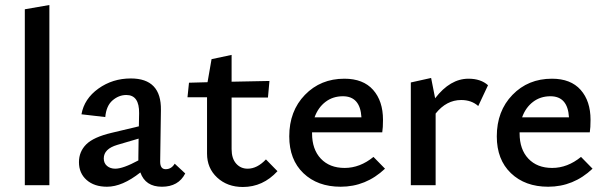

<svg xmlns="http://www.w3.org/2000/svg" viewBox="-20 -739 2419 766"><path d="M79 0V-702L177 -719V0Z M677 -86 719 -47Q692 6 626 6Q560 6 540 -51Q468 6 407 6Q356 6 325.5 -21Q295 -48 295 -92Q295 -134 324 -163Q353 -192 425 -209L534 -235L535 -287Q536 -360 484 -360Q454 -360 429 -338.5Q404 -317 400 -272L305 -283Q316 -345 372.5 -385.5Q429 -426 502 -426Q624 -426 622 -300L619 -94Q619 -64 641 -64Q664 -64 677 -86ZM440 -66Q471 -66 532 -99V-111L533 -186L448 -161Q394 -145 394 -107Q394 -88 407 -77Q420 -66 440 -66Z M1041 -103 1087 -56Q1029 7 949 7Q887 7 846.5 -30.5Q806 -68 806 -126V-351H728L734 -409L808 -411L824 -503L904 -520V-413L1055 -416L1049 -350H904V-144Q904 -107 922 -86.5Q940 -66 968 -66Q1006 -66 1041 -103Z M1470 -113 1516 -66Q1440 6 1339 6Q1247 6 1190.5 -48Q1134 -102 1134 -195Q1134 -296 1196.5 -360.5Q1259 -425 1354 -425Q1429 -425 1468.5 -380.5Q1508 -336 1508 -261Q1508 -229 1505 -211H1225V-207Q1225 -143 1260 -106Q1295 -69 1355 -69Q1416 -69 1470 -113ZM1348 -355Q1308 -355 1278.5 -332.5Q1249 -310 1235 -271H1422Q1417 -355 1348 -355Z M1849 -425Q1898 -425 1927 -399L1888 -316Q1861 -340 1820 -340Q1761 -340 1718 -286V0H1619V-410L1700 -428L1716 -347Q1776 -425 1849 -425Z M2298 -113 2344 -66Q2268 6 2167 6Q2075 6 2018.5 -48Q1962 -102 1962 -195Q1962 -296 2024.5 -360.5Q2087 -425 2182 -425Q2257 -425 2296.5 -380.5Q2336 -336 2336 -261Q2336 -229 2333 -211H2053V-207Q2053 -143 2088 -106Q2123 -69 2183 -69Q2244 -69 2298 -113ZM2176 -355Q2136 -355 2106.5 -332.5Q2077 -310 2063 -271H2250Q2245 -355 2176 -355Z"/></svg>

Font: EauTest Semibold
Style: Regular
Weight: 600
Designer: Christian Thalmann (Catharsis Fonts)
Version: Version 0.001;PS 000.001;hotconv 1.0.88;makeotf.lib2.5.64775